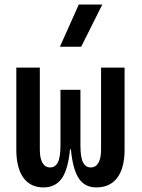

<svg xmlns="http://www.w3.org/2000/svg" viewBox="-20 -815 626 845"><path d="M403.8 9.8Q353 9.8 326.7 -30Q300.3 -69.8 292 -158.2H288.1Q279.8 -69.8 252 -30Q224.1 9.8 171.4 9.8Q113.3 9.8 82.5 -33.4Q51.8 -76.7 51.8 -156.2V-517.6H155.3V-156.2Q155.3 -119.1 166.7 -98.6Q178.2 -78.1 200.7 -78.1Q223.1 -78.1 234.6 -100.3Q246.1 -122.6 246.1 -175.8V-419.9H334V-175.8Q334 -122.6 345.5 -100.3Q356.9 -78.1 379.4 -78.1Q401.9 -78.1 413.3 -98.6Q424.8 -119.1 424.8 -156.2V-517.6H528.3V-156.2Q528.3 -76.7 496.6 -33.4Q464.8 9.8 403.8 9.8ZM243.7 -609.4 326.7 -794.9H430.2L337.4 -609.4Z"/></svg>

Font: Cascadia Code NF
Style: Regular
Weight: 400
Monospace: yes
Designer: Aaron Bell
Foundry: Saja Typeworks
Version: Version 2404.023; ttfautohint (v1.8.4)